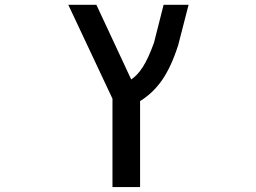

<svg xmlns="http://www.w3.org/2000/svg" viewBox="-20 -542 1040 781"><path d="M513.7 -218.8Q539.1 -235.4 561 -269.5Q583 -303.7 606.4 -368.2L645.5 -522.5H747.1L705.1 -359.4Q676.8 -270.5 639.6 -216.8Q602.5 -163.1 549.8 -130.9V218.8H437.5V-140.6L257.8 -522.5H372.1Z"/></svg>

Font: Gen Shin Gothic Monospace Medium
Style: Regular
Weight: 500
Designer: [Source Han Sans]
Ryoko NISHIZUKA  (kana & ideographs); Paul D. Hunt (Latin, Greek & Cyrillic); Wenlong ZHANG  (bopomofo
Version: Version 1.002.20150607